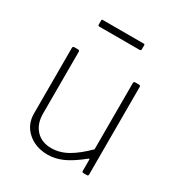

<svg xmlns="http://www.w3.org/2000/svg" viewBox="-172 -843 915 974"><g transform="rotate(30 285.5 -356.0)"><path d="M440 -133V-521Q440 -530 449 -530H471Q480 -530 480 -521V-9Q480 0 472 0H451Q443 0 443 -8V-72Q443 -77 441 -78Q439 -79 435 -75Q375 -27 332 -8.5Q289 10 247 10Q176 10 129.5 -31Q83 -72 83 -137V-520Q83 -530 92 -530H114Q123 -530 123 -521V-159Q123 -100 156 -64Q189 -28 246 -28Q295 -28 341.5 -54.5Q388 -81 440 -133ZM394 -692Q394 -684 384 -684H149Q142 -684 142 -692V-715Q142 -722 147 -722H389Q394 -722 394 -716Z"/></g></svg>

Font: Libre Franklin Thin
Style: Regular
Weight: 250
Designer: Pablo Impallari, Rodrigo Fuenzalida
Foundry: Impallari Type
Version: Version 1.002; ttfautohint (v1.5)